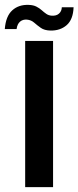

<svg xmlns="http://www.w3.org/2000/svg" viewBox="-52 -768 322 788"><path d="M51.3 0V-600H165.8V0ZM201.7 -738.2H250Q248.1 -687.8 221.5 -664.7Q194.9 -641.7 154.7 -642.6Q130.3 -643.2 115.4 -653.7Q100.5 -664.2 88.3 -675Q76 -685.8 59.3 -687.4Q41.8 -689.1 30.3 -679.2Q18.8 -669.3 16.1 -648.7H-32.3Q-28.3 -701.6 -1.6 -725.6Q25 -749.7 66.2 -747.9Q84.9 -747.3 97.3 -740.9Q109.7 -734.6 119.1 -726.2Q128.5 -717.7 137.9 -711.2Q147.2 -704.6 159.7 -703.7Q179.1 -702.2 190.2 -712.2Q201.2 -722.1 201.7 -738.2Z"/></svg>

Font: Big Shoulders Stencil Text Thin
Style: Regular
Weight: 100
Designer: Patric King
Foundry: XO Type Co
Version: Version 2.001